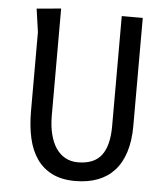

<svg xmlns="http://www.w3.org/2000/svg" viewBox="-54 -809 758 865"><g transform="rotate(5 325.0 -376.0)"><path d="M557.5 -750V-261.5Q557.5 -193.5 541.2 -142.8Q525 -92 494.2 -58.5Q463.5 -25 419 -8.2Q374.5 8.5 317.5 8.5Q256.5 8.5 213.8 -12.8Q171 -34 144 -72.8Q117 -111.5 104.8 -166Q92.5 -220.5 92.5 -286.5V-645L77.5 -750L187.5 -760V-277Q187.5 -229.5 196.8 -192.2Q206 -155 223.5 -129.2Q241 -103.5 266 -90Q291 -76.5 322.5 -76.5Q396 -76.5 429.2 -120.2Q462.5 -164 462.5 -252V-750Z"/></g></svg>

Font: B612 Mono
Style: Regular
Weight: 400
Version: Version 1.005